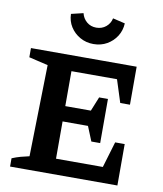

<svg xmlns="http://www.w3.org/2000/svg" viewBox="-96 -973 892 1050"><g transform="rotate(10 350.5 -448.0)"><path d="M575 -230H628V0H32V-46Q56 -56 79.5 -62.5Q103 -69 127 -74L138 -582L32 -607V-658H619V-447H565L525 -572H212L272 -632V-378H414L446 -457H495V-212H446L413 -293H272V-27L212 -86H532ZM364 -739Q323 -739 289.5 -758Q256 -777 236 -808.5Q216 -840 215 -880L282 -896Q289 -867 311 -848.5Q333 -830 364 -830Q395 -830 417.5 -848.5Q440 -867 446 -896L514 -880Q512 -840 492 -808.5Q472 -777 439 -758Q406 -739 364 -739Z"/></g></svg>

Font: Piazzolla 24pt
Style: Bold
Weight: 700
Designer: Juan Pablo del Peral
Foundry: Huerta Tipografica
Version: Version 2.005